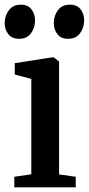

<svg xmlns="http://www.w3.org/2000/svg" viewBox="-30 -799 379 819"><path d="M31 0V-45L103.5 -55.5V-462.5L33 -481V-529.5L192.5 -554.5H199L222 -536.5V-55L293 -45V0ZM50.5 -633.5Q21 -633.5 5.5 -653.2Q-10 -673 -10 -700.5Q-10 -731.5 7.8 -755.2Q25.5 -779 58.5 -779H59.5Q89 -779 104.2 -759.2Q119.5 -739.5 119.5 -712Q119.5 -681 102.2 -657.2Q85 -633.5 51.5 -633.5ZM259.5 -633.5Q230 -633.5 214.8 -653.2Q199.5 -673 199.5 -700.5Q199.5 -731.5 217 -755.2Q234.5 -779 267.5 -779H268.5Q298.5 -779 313.8 -759.2Q329 -739.5 329 -712Q329 -681 311.5 -657.2Q294 -633.5 260.5 -633.5Z"/></svg>

Font: Merriweather 48pt SemiBold
Style: Regular
Weight: 600
Version: Version 2.100